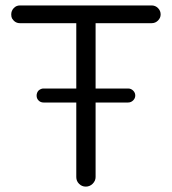

<svg xmlns="http://www.w3.org/2000/svg" viewBox="-20 -693 635 709"><path d="M333 -39.1V-314.5H453.1Q463.9 -314.5 471.7 -322.3Q479.5 -330.1 479.5 -340.3Q479.5 -350.6 471.7 -358.4Q463.9 -366.2 453.1 -366.2H333V-607.4H540Q553.7 -607.4 563.5 -617.2Q573.2 -627 573.2 -639.6Q573.2 -653.3 563.5 -663.1Q553.7 -672.9 540 -672.9H53.7Q40 -672.9 30.8 -663.1Q21.5 -653.3 21.5 -639.6Q21.5 -630.9 24.4 -625Q35.2 -607.4 53.7 -607.4H261.7V-366.2H140.6Q130.9 -366.2 122.1 -358.4Q115.2 -350.6 115.2 -339.8Q115.2 -329.1 122.6 -321.8Q129.9 -314.5 140.6 -314.5H261.7V-39.1Q261.7 -24.4 272 -14.2Q282.2 -3.9 296.9 -3.9Q311.5 -3.9 322.3 -14.6Q333 -25.4 333 -39.1Z"/></svg>

Font: FakePearl
Style: ExtraLight
Weight: 300
Version: Version 1.2